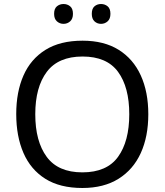

<svg xmlns="http://www.w3.org/2000/svg" viewBox="-20 -928 821 958"><path d="M720 -358Q720 -247 682.5 -164.5Q645 -82 571.5 -36Q498 10 391 10Q279 10 206 -36Q133 -82 97 -165Q61 -248 61 -359Q61 -469 97 -551Q133 -633 206.5 -679Q280 -725 392 -725Q499 -725 572 -679.5Q645 -634 682.5 -551.5Q720 -469 720 -358ZM156 -358Q156 -223 213 -145.5Q270 -68 391 -68Q513 -68 569 -145.5Q625 -223 625 -358Q625 -493 569 -569.5Q513 -646 392 -646Q271 -646 213.5 -569.5Q156 -493 156 -358ZM250 -859Q250 -885 264 -896.5Q278 -908 297 -908Q316 -908 330 -896.5Q344 -885 344 -859Q344 -834 330 -821.5Q316 -809 297 -809Q278 -809 264 -821.5Q250 -834 250 -859ZM438 -859Q438 -885 451.5 -896.5Q465 -908 484 -908Q503 -908 517 -896.5Q531 -885 531 -859Q531 -834 517 -821.5Q503 -809 484 -809Q465 -809 451.5 -821.5Q438 -834 438 -859Z"/></svg>

Font: Noto IKEA Arabic
Style: Regular
Weight: 400
Designer: Monotype Design Team
Foundry: Monotype Imaging Inc.
Version: Version 1.200